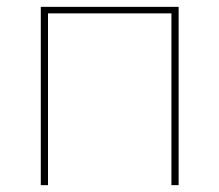

<svg xmlns="http://www.w3.org/2000/svg" viewBox="-20 -540 640 560"><path d="M99 0V-520H501V0H480V-501H120V0Z"/></svg>

Font: Iosevka Thin Extended
Style: Regular
Weight: 100
Width: 7
Monospace: yes
Designer: Belleve Invis
Foundry: Belleve Invis
Version: Version 32.5.0; ttfautohint (v1.8.4)